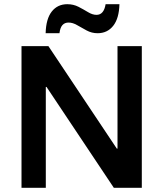

<svg xmlns="http://www.w3.org/2000/svg" viewBox="-20 -895 778 915"><path d="M655.8 0H522.5L201.7 -480.8H198.3V0H82.5V-675H210.8L536.7 -186.7H540V-675H655.8ZM197.5 -736.7Q199.2 -805 226.7 -840Q254.2 -875 300.8 -875Q330 -875 354.2 -862.5Q378.3 -850 399.6 -837.1Q420.8 -824.2 440 -824.2Q475 -824.2 483.3 -875H549.2Q547.5 -807.5 519.6 -772.1Q491.7 -736.7 445 -736.7Q417.5 -736.7 393.3 -749.6Q369.2 -762.5 347.9 -775Q326.7 -787.5 306.7 -787.5Q288.3 -787.5 277.5 -775.4Q266.7 -763.3 263.3 -736.7Z"/></svg>

Font: Funnel Sans SemiBold
Style: Regular
Weight: 600
Designer: NORD ID, Kristian Moeller
Foundry: Dicotype
Version: Version 1.000